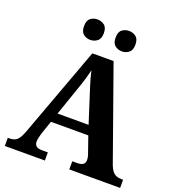

<svg xmlns="http://www.w3.org/2000/svg" viewBox="-160 -1046 1073 1172"><g transform="rotate(20 376.5 -459.5)"><path d="M4.1 0V-53H16.1Q34.4 -53 48.1 -58.7Q61.8 -64.4 73.6 -80.3Q85.3 -96.1 96.2 -125.8L312.9 -714H450.7L663.9 -114.1Q672.5 -92 683.2 -78.5Q694 -64.9 708.4 -59Q722.9 -53 741.3 -53H753.1V0H423V-53H455.9Q477.8 -53 491.6 -61.3Q505.5 -69.6 505.5 -91.2Q505.5 -99.5 503.9 -107.3Q502.3 -115.1 500.2 -122.5Q498.1 -129.9 495.7 -135.1L460.9 -234.9H218.2L188.9 -149.1Q186.5 -141.1 183.7 -130.8Q180.8 -120.4 178.9 -110.5Q177 -100.5 177 -92.2Q177 -73 188.6 -63Q200.2 -53 226.2 -53H264.3V0ZM239 -296H440.6L381.5 -480.2Q374.4 -503.3 367.2 -525.4Q360.1 -547.4 354 -569.8Q348 -592.2 343.1 -615Q338.1 -592.8 331.9 -571.4Q325.7 -550.1 319.2 -528.8Q312.6 -507.5 304.1 -484.6ZM478.2 -786.6Q452.1 -786.6 432.7 -801.7Q413.2 -816.8 413.2 -853Q413.2 -890.2 432.7 -904.8Q452.1 -919.4 478.2 -919.4Q502.1 -919.4 522 -904.8Q541.9 -890.2 541.9 -853Q541.9 -816.8 522 -801.7Q502.1 -786.6 478.2 -786.6ZM271.9 -786.6Q246.4 -786.6 227.3 -801.7Q208.2 -816.8 208.2 -853Q208.2 -890.2 227.3 -904.8Q246.4 -919.4 271.9 -919.4Q297 -919.4 316.9 -904.8Q336.8 -890.2 336.8 -853Q336.8 -816.8 316.9 -801.7Q297 -786.6 271.9 -786.6Z"/></g></svg>

Font: Noto Serif Lao
Style: Regular
Weight: 400
Designer: Monotype Design Team
Foundry: Monotype Imaging Inc.
Version: Version 2.003